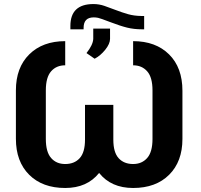

<svg xmlns="http://www.w3.org/2000/svg" viewBox="-20 -913 986 943"><path d="M633.8 -710.9Q744.6 -710.9 810.3 -646Q876 -581.1 876 -467.3V-230.5Q876 -119.6 810.8 -54.7Q745.6 10.3 633.8 10.3Q525.9 10.3 466.8 -63.5Q407.7 10.3 300.3 10.3Q188.5 10.3 123.3 -54.7Q58.1 -119.6 58.1 -231.4V-469.2Q58.1 -581.1 123.8 -646Q189.5 -710.9 300.3 -710.9V-592.3Q256.8 -592.3 231 -562.7Q205.1 -533.2 205.1 -469.2V-230.5Q205.1 -166.5 231 -137Q256.8 -107.4 300.3 -107.4Q345.2 -107.4 371.3 -136Q397.5 -164.6 397.5 -227.1V-397.9H536.6V-227.1Q536.6 -164.6 562.7 -136Q588.9 -107.4 633.8 -107.4Q676.8 -107.4 702.9 -137Q729 -166.5 729 -230.5V-469.2Q729 -533.2 702.9 -562.7Q676.8 -592.3 633.8 -592.3ZM688 -834.5V-769H678.2Q638.2 -769 604.5 -777.3Q570.8 -785.6 521.7 -804.4Q472.7 -823.2 461.9 -825.4Q451.2 -827.6 440.4 -827.6Q390.6 -827.6 390.6 -776.4V-769H325.7V-785.6Q325.7 -893.1 439 -893.1Q466.8 -893.1 493.2 -884Q519.5 -875 549.1 -863.5Q578.6 -852.1 608.4 -843.5Q638.2 -835 674.3 -834.5ZM404.8 -652.3Q436.5 -692.4 438 -721.7V-772.5H520.5V-722.2Q520.5 -698.2 497.1 -668.9Q473.6 -639.6 444.8 -624.5Z"/></svg>

Font: SteelSelectRoboto
Style: Roboto-Bold
Weight: 700
Designer: Google
Version: Version 2.137; 2017